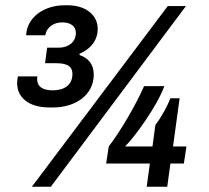

<svg xmlns="http://www.w3.org/2000/svg" viewBox="-20 -709 795 729"><path d="M122 -419H48C47 -414 45 -403 45 -394C45 -340 87 -301 168 -301H182C266 -301 336 -348 336 -426C336 -465 315 -489 282 -500V-505C320 -521 351 -552 351 -600C351 -652 305 -689 237 -689H226C148 -689 83 -645 79 -575H152C157 -607 185 -624 216 -624C246 -624 268 -611 268 -584C268 -547 237 -528 204 -528H159L151 -469H190C222 -469 255 -465 255 -428C255 -386 224 -366 180 -366C141 -366 121 -381 121 -408C121 -410 121 -413 122 -419ZM173 0 686 -686H617L101 0ZM570 -235 559 -153H455C492 -190 575 -303 604 -382H527C497 -313 439 -213 393 -153L383 -88H549L537 0H615L627 -88H678L688 -153H637L662 -336H627C616 -307 593 -264 570 -235Z"/></svg>

Font: Chivo
Style: Bold Italic
Weight: 700
Italic angle: -8°
Designer: Hector Gatti
Foundry: Omnibus-Type
Version: Version 1.003;PS 001.003;hotconv 1.0.70;makeotf.lib2.5.58329